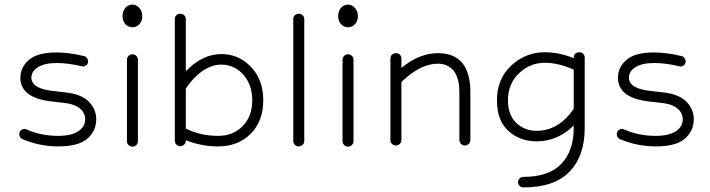

<svg xmlns="http://www.w3.org/2000/svg" viewBox="-20 -628 3098 838"><path d="M234 11Q153 11 77 -21Q69 -25 65.5 -34Q62 -43 66 -51Q69 -60 78 -63.5Q87 -67 96 -63Q159 -35 234 -35Q291 -35 321.5 -55Q352 -75 352 -107Q352 -136 327.5 -155.5Q303 -175 258 -179L216 -184Q69 -197 69 -289Q69 -334 106 -366.5Q143 -399 227 -399Q282 -399 348 -383Q356 -381 361 -372Q366 -363 364 -355Q362 -346 353.5 -341Q345 -336 336 -339Q276 -353 227 -353Q175 -353 146 -335Q117 -317 117 -289Q117 -239 221 -230L263 -225Q334 -218 367 -185Q400 -152 400 -107Q400 -57 361.5 -23Q323 11 234 11Z M534 -12V-367Q534 -377 541 -384Q548 -391 558 -391Q568 -391 575 -384Q582 -377 582 -367V-12Q582 -2 575 5Q568 12 558 12Q548 12 541 5Q534 -2 534 -12ZM559 -509Q540 -509 527.5 -522.5Q515 -536 515 -557Q515 -580 527.5 -594Q540 -608 558 -608Q575 -608 588 -593.5Q601 -579 601 -557Q601 -536 588.5 -522.5Q576 -509 559 -509Z M743 -14V-545Q743 -555 750 -561.5Q757 -568 767 -568Q777 -568 784 -561.5Q791 -555 791 -545V-317Q863 -392 946 -392Q1022 -392 1075.5 -336Q1129 -280 1129 -190Q1129 -99 1074 -44Q1019 11 932 11Q859 11 791 -16V-14Q791 -4 784 3Q777 10 767 10Q757 10 750 3Q743 -4 743 -14ZM946 -346Q904 -346 863 -317.5Q822 -289 791 -241V-67Q854 -35 932 -35Q998 -35 1039.5 -78Q1081 -121 1081 -190Q1081 -258 1042 -302Q1003 -346 946 -346Z M1260 -13V-545Q1260 -555 1267 -561.5Q1274 -568 1284 -568Q1294 -568 1301 -561.5Q1308 -555 1308 -545V-13Q1308 -3 1301 4Q1294 11 1284 11Q1274 11 1267 4Q1260 -3 1260 -13Z M1475 -12V-367Q1475 -377 1482 -384Q1489 -391 1499 -391Q1509 -391 1516 -384Q1523 -377 1523 -367V-12Q1523 -2 1516 5Q1509 12 1499 12Q1489 12 1482 5Q1475 -2 1475 -12ZM1500 -509Q1481 -509 1468.5 -522.5Q1456 -536 1456 -557Q1456 -580 1468.5 -594Q1481 -608 1499 -608Q1516 -608 1529 -593.5Q1542 -579 1542 -557Q1542 -536 1529.5 -522.5Q1517 -509 1500 -509Z M1684 -17V-373Q1684 -383 1691 -389.5Q1698 -396 1708 -396Q1718 -396 1725 -389.5Q1732 -383 1732 -373V-332Q1811 -396 1891 -396Q2033 -396 2033 -225V-17Q2033 -7 2026 0Q2019 7 2009 7Q1999 7 1992 0Q1985 -7 1985 -17V-225Q1985 -288 1960 -319Q1935 -350 1891 -350Q1814 -350 1732 -270V-17Q1732 -7 1725 0Q1718 7 1708 7Q1698 7 1691 0Q1684 -7 1684 -17Z M2322 -11Q2250 -11 2199.5 -56Q2149 -101 2149 -190Q2149 -284 2211.5 -342Q2274 -400 2358 -400Q2420 -400 2484 -374V-377Q2484 -387 2491 -393.5Q2498 -400 2508 -400Q2518 -400 2525 -393.5Q2532 -387 2532 -377V-69Q2532 53 2465.5 121.5Q2399 190 2265 190Q2255 190 2248 183.5Q2241 177 2241 167Q2241 158 2248 151Q2255 144 2265 144Q2375 144 2429.5 87.5Q2484 31 2484 -69V-80Q2413 -11 2322 -11ZM2322 -57Q2418 -57 2484 -153V-324Q2418 -354 2358 -354Q2293 -354 2245 -308Q2197 -262 2197 -190Q2197 -126 2233.5 -91.5Q2270 -57 2322 -57Z M2842 11Q2761 11 2685 -21Q2677 -25 2673.5 -34Q2670 -43 2674 -51Q2677 -60 2686 -63.5Q2695 -67 2704 -63Q2767 -35 2842 -35Q2899 -35 2929.5 -55Q2960 -75 2960 -107Q2960 -136 2935.5 -155.5Q2911 -175 2866 -179L2824 -184Q2677 -197 2677 -289Q2677 -334 2714 -366.5Q2751 -399 2835 -399Q2890 -399 2956 -383Q2964 -381 2969 -372Q2974 -363 2972 -355Q2970 -346 2961.5 -341Q2953 -336 2944 -339Q2884 -353 2835 -353Q2783 -353 2754 -335Q2725 -317 2725 -289Q2725 -239 2829 -230L2871 -225Q2942 -218 2975 -185Q3008 -152 3008 -107Q3008 -57 2969.5 -23Q2931 11 2842 11Z"/></svg>

Font: Hoogli
Style: Regular
Weight: 400
Designer: Anand Singh Naorem
Foundry: Brand New Type
Version: Version 1.00 b007